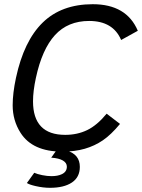

<svg xmlns="http://www.w3.org/2000/svg" viewBox="-20 -710 678 917"><path d="M277.3 14.2Q135.3 14.2 78.1 -75.7Q40.5 -134.8 40.5 -207Q40.5 -264.6 56.2 -337.9Q93.8 -514.2 183.8 -602.1Q273.9 -689.9 422.9 -689.9Q584.5 -689.9 638.2 -563L558.6 -519Q520 -609.9 405.8 -609.9Q304.2 -609.9 242.4 -542.2Q180.7 -474.6 151.4 -337.9Q137.7 -274.9 137.7 -226.1Q137.7 -65.9 291.5 -65.9Q349.1 -65.9 396.2 -88.6Q443.4 -111.3 489.3 -167L553.2 -118.2Q510.3 -66.4 471.2 -39.8Q432.1 -13.2 384.8 0.5Q337.4 14.2 277.3 14.2ZM218.8 187Q186 187 149.9 178.7Q120.1 171.9 108.4 164.1L143.6 115.2Q157.7 121.6 181.6 126.5Q205.6 131.3 225.6 131.3Q255.9 131.3 274.9 122.1Q299.3 110.8 299.3 85.9Q299.3 67.9 280.3 56.6Q261.2 45.4 224.6 43L265.6 -14.6H316.4L299.3 9.3Q361.3 27.8 361.3 86.9Q361.3 136.2 323.5 161.6Q285.6 187 218.8 187Z"/></svg>

Font: Cadman
Style: Italic
Weight: 400
Italic angle: -12°
Designer: Paul James MIller
Foundry: High-Logic / Made with FontCreator
Version: Version 2.114;March 28, 2021;FontCreator 13.0.0.2683 64-bit